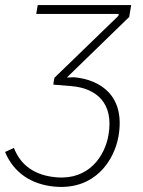

<svg xmlns="http://www.w3.org/2000/svg" viewBox="-62 -540 565 758"><path d="M149 -213H150L148 -206L220 -200C317 -192 389 -134 366 -6C352 76 289 171 161 160C75 153 19 112 -7 44L-42 60C-8 142 62 189 156 197C312 210 389 95 406 -3C433 -161 336 -225 231 -235L202 -234L448 -473L456 -520H87L81 -485H407L405 -477L153 -233Z"/></svg>

Font: Fixel Display 20240404 ExLight
Style: Italic
Weight: 200
Italic angle: -10°
Designer: AlfaBravo + MacPaw
Foundry: Kyrylo Tkachov, Marchela Mozhyna, Serhii Makarenko, Maria Weinstein, Zakhar Kryvoshyya
Version: Version 1.211;Glyphs 3.2 (3225)